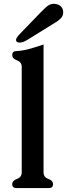

<svg xmlns="http://www.w3.org/2000/svg" viewBox="-20 -958 345 988"><path d="M204.1 -729V-71.3Q204.1 -45.9 228.5 -37.4Q252.9 -28.8 252.9 -10.3Q252.9 9.8 231 9.8H65.4Q43 9.8 43 -10.3Q43 -28.8 67.4 -37.4Q91.8 -45.9 91.8 -71.3V-613.8Q91.8 -638.7 67.4 -647.5Q43 -656.2 43 -675.3Q43 -695.3 64.9 -695.3Q95.2 -696.8 125.7 -704.8Q156.2 -712.9 204.1 -729ZM122.6 -753.9Q98.1 -738.8 81.5 -738.8Q76.7 -738.8 75.2 -739.7Q62.5 -741.2 62.5 -752.9Q62.5 -762.7 82 -783.2L140.6 -843.8Q152.3 -856 184.3 -889.2Q216.3 -922.4 229.5 -930.7Q242.7 -938.5 256.8 -938.5Q268.1 -938.5 279.3 -934.1Q305.2 -922.9 305.2 -893.6Q305.2 -876.5 293.5 -864.5Q281.7 -852.5 269 -844.7Z"/></svg>

Font: Caudex
Style: Bold
Weight: 700
Version: Version 1.01